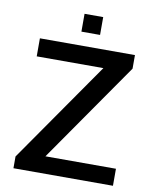

<svg xmlns="http://www.w3.org/2000/svg" viewBox="-88 -866 751 933"><g transform="rotate(10 287.5 -399.5)"><path d="M253 -711V-799H345V-711ZM43 0V-58L389 -555H60V-644H529V-577L186 -84H534V0Z"/></g></svg>

Font: Kanit
Style: Regular
Weight: 400
Designer: Katatrad Team
Foundry: CadsonDemak
Version: Version 2.000; ttfautohint (v1.8.3)